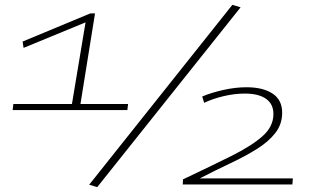

<svg xmlns="http://www.w3.org/2000/svg" viewBox="-20 -759 1350 790"><path d="M32 -306 35 -331H276L332 -667L77 -562L73 -588L352 -704H371L311 -331H507L504 -306ZM380 11 347 1 936 -739 970 -729ZM732 0 733 -21Q847 -75 930.5 -116.5Q1014 -158 1059.5 -198Q1105 -238 1105 -290Q1105 -331 1074.5 -352.5Q1044 -374 987 -374Q945 -374 900.5 -363.5Q856 -353 820 -336L812 -362Q850 -378 899.5 -389Q949 -400 994 -400Q1062 -400 1101.5 -374Q1141 -348 1141 -295Q1141 -248 1113 -212Q1085 -176 1037 -146Q989 -116 928.5 -87.5Q868 -59 802 -25H1185L1183 0Z"/></svg>

Font: Georama ExtraExtended ExtraLight
Style: Italic
Weight: 200
Width: 8
Italic angle: -9°
Designer: Jean-Baptiste Levee
Foundry: Production Type
Version: Version 1.000